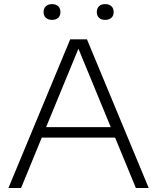

<svg xmlns="http://www.w3.org/2000/svg" viewBox="-20 -936 782 956"><path d="M22 0 329.5 -740H413L720.5 0H656.5L553 -251H188L85 0ZM209.5 -303H531.5L370.5 -693.5ZM504 -837Q484 -837 473 -847.5Q462 -858 462 -876Q462 -894 473 -904.8Q484 -915.5 504 -915.5Q523.5 -915.5 534.8 -904.8Q546 -894 546 -876Q546 -858 534.8 -847.5Q523.5 -837 504 -837ZM239 -837Q219.5 -837 208.2 -847.5Q197 -858 197 -876Q197 -894 208.2 -904.8Q219.5 -915.5 239 -915.5Q259 -915.5 270 -904.8Q281 -894 281 -876Q281 -858 270 -847.5Q259 -837 239 -837Z"/></svg>

Font: Encode Sans Expanded Light
Style: Regular
Weight: 300
Width: 7
Designer: Multiple Designers
Foundry: Impallari Type
Version: Version 3.000; ttfautohint (v1.8.3) -l 8 -r 50 -G 200 -x 14 